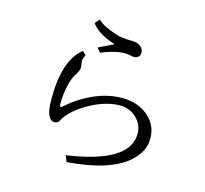

<svg xmlns="http://www.w3.org/2000/svg" viewBox="-122 -969 1244 1165"><g transform="rotate(15 500.0 -386.5)"><path d="M395 -663.1 490.2 -709Q379.9 -743.2 338.9 -801.8L364.3 -830.1Q398.9 -795.9 485.4 -768.1Q521 -756.3 585 -755.9Q614.3 -755.9 631.3 -746.1Q660.2 -729.5 660.2 -699.7Q660.2 -682.6 648.4 -673.3Q637.7 -664.6 626 -664.6Q618.2 -664.6 600.1 -668Q581.5 -671.9 561.5 -671.9Q503.4 -671.9 417 -636.2ZM377.9 18.1Q765.1 -37.6 765.1 -220.2Q765.1 -278.8 720.2 -319.8Q677.2 -358.9 617.7 -358.9Q540.5 -358.9 449.7 -314Q371.6 -274.9 320.8 -220.7Q299.3 -197.8 291 -178.7Q281.7 -157.7 259.3 -157.7Q205.1 -157.7 205.1 -289.1Q205.1 -534.7 314.9 -620.1L336.9 -598.1Q324.2 -574.2 324.2 -558.6Q324.2 -552.2 326.7 -540Q329.1 -529.3 329.1 -519.5Q329.1 -499.5 306.2 -465.8Q292.5 -445.8 282.2 -407.7Q265.1 -344.7 265.1 -274.9Q265.1 -256.3 272.5 -256.3Q276.9 -256.3 293 -271Q356 -327.6 442.4 -366.2Q531.7 -405.8 619.6 -405.8Q718.8 -405.8 783.2 -350.6Q847.2 -295.9 847.2 -212.9Q847.2 -128.9 773.9 -64Q658.7 37.6 393.1 57.1Z"/></g></svg>

Font: BIZ UDMincho
Style: Regular
Weight: 400
Monospace: yes
Designer: TypeBank Co., Ltd.
Foundry: Morisawa Inc.
Version: Version 1.06